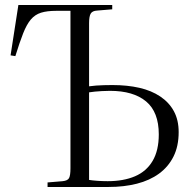

<svg xmlns="http://www.w3.org/2000/svg" viewBox="-20 -743 776 763"><path d="M169 0V-18L229 -23Q249 -25 254.5 -35.5Q260 -46 260 -74V-700H204Q167 -700 143 -692.5Q119 -685 102.5 -665.5Q86 -646 72 -610.5Q58 -575 41 -520L22 -523L53 -723H426V-706L366 -701Q347 -700 340.5 -689Q334 -678 334 -651V-400Q348 -402 362 -403Q376 -404 392.5 -404.5Q409 -405 427 -405Q486 -405 534 -394Q582 -383 617 -359.5Q652 -336 671 -301Q690 -266 690 -218Q690 -162 669.5 -121Q649 -80 612 -53Q575 -26 524 -13Q473 0 412 0ZM334 -28Q346 -26 366.5 -24.5Q387 -23 408 -23Q471 -23 516.5 -42.5Q562 -62 586.5 -103.5Q611 -145 611 -209Q611 -298 560.5 -340Q510 -382 417 -382Q399 -382 384.5 -381Q370 -380 357.5 -379Q345 -378 334 -376Z"/></svg>

Font: Literata 60pt Light
Style: Regular
Weight: 300
Designer: Latin by Veronika Burian and Jose Scaglione. Greek by Irene Vlachou. Cyrillic by Vera Evstafieva.
Foundry: TypeTogether
Version: Version 3.103;gftools[0.9.29]